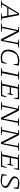

<svg xmlns="http://www.w3.org/2000/svg" viewBox="2417 -3009 574 5500"><g transform="rotate(90 2704.0 -259.0)"><path d="M482 -28Q498 -26 512.5 -22.5Q527 -19 540 -15L538 0H333L336 -17L432 -30L405 -180H169L79 -30Q105 -27 130 -23.5Q155 -20 181 -15L180 0H-26L-22 -17L37 -31L334 -518H389ZM189 -213H399L350 -482Z M1089 -518H1323L1321 -503Q1297 -498 1276 -493.5Q1255 -489 1223 -487L1125 0H1076L844 -456L759 -32L864 -17L860 0H618L621 -15Q646 -21 670.5 -25.5Q695 -30 718 -32L816 -486L717 -502L721 -518H869L1103 -58L1181 -486L1085 -502Z M1614 7Q1500 7 1437.5 -48Q1375 -103 1375 -205Q1375 -300 1415.5 -372Q1456 -444 1528 -485Q1600 -526 1694 -526Q1721 -526 1757 -521.5Q1793 -517 1834 -508L1811 -358H1795L1782 -476Q1737 -486 1693 -486Q1612 -486 1525 -449Q1476 -398 1450 -332.5Q1424 -267 1424 -201Q1424 -119 1473.5 -75Q1523 -31 1614 -31Q1657 -31 1714 -44L1765 -164H1781L1757 -14Q1703 -3 1672 2Q1641 7 1614 7Z M1894 0 1897 -15Q1924 -21 1948.5 -25.5Q1973 -30 1996 -32L2094 -486L1995 -502L1998 -518H2240L2237 -503Q2206 -497 2185 -493Q2164 -489 2139 -487L2048 -32L2140 -17L2137 0Z M2251 0 2254 -15Q2280 -21 2305 -25.5Q2330 -30 2353 -32L2451 -486L2352 -502L2355 -518H2803L2772 -366H2758L2754 -483H2494L2455 -285H2632L2670 -355H2684L2649 -181H2635L2625 -251H2448L2405 -35H2672L2727 -169H2741L2708 0Z M3339 -518H3573L3571 -503Q3547 -498 3526 -493.5Q3505 -489 3473 -487L3375 0H3326L3094 -456L3009 -32L3114 -17L3110 0H2868L2871 -15Q2896 -21 2920.5 -25.5Q2945 -30 2968 -32L3066 -486L2967 -502L2971 -518H3119L3353 -58L3431 -486L3335 -502Z M4043 -518H4277L4275 -503Q4251 -498 4230 -493.5Q4209 -489 4177 -487L4079 0H4030L3798 -456L3713 -32L3818 -17L3814 0H3572L3575 -15Q3600 -21 3624.5 -25.5Q3649 -30 3672 -32L3770 -486L3671 -502L3675 -518H3823L4057 -58L4135 -486L4039 -502Z M4274 0 4277 -15Q4303 -21 4328 -25.5Q4353 -30 4376 -32L4474 -486L4375 -502L4378 -518H4826L4795 -366H4781L4777 -483H4517L4478 -285H4655L4693 -355H4707L4672 -181H4658L4648 -251H4471L4428 -35H4695L4750 -169H4764L4731 0Z M5328 -357 5322 -473Q5245 -488 5169 -488Q5155 -488 5141 -487.5Q5127 -487 5115 -486Q5087 -472 5071 -450Q5055 -428 5055 -403Q5055 -374 5075 -351.5Q5095 -329 5127 -310.5Q5159 -292 5195 -273.5Q5231 -255 5263 -234.5Q5295 -214 5315.5 -188.5Q5336 -163 5336 -129Q5336 -89 5309 -58Q5282 -27 5234.5 -9.5Q5187 8 5124 8Q5041 8 4937 -24L4964 -173H4980L4986 -49Q5067 -28 5161 -28Q5190 -28 5217 -30Q5249 -46 5268 -69.5Q5287 -93 5287 -118Q5287 -145 5266.5 -166Q5246 -187 5214 -205.5Q5182 -224 5146.5 -242Q5111 -260 5079 -281Q5047 -302 5027 -328.5Q5007 -355 5007 -390Q5007 -430 5033 -461Q5059 -492 5105 -509Q5151 -526 5212 -526Q5251 -526 5291.5 -519Q5332 -512 5372 -499L5344 -357Z"/></g></svg>

Font: Piazzolla SC ExtraLight
Style: Italic
Weight: 200
Italic angle: -11.3°
Designer: Juan Pablo del Peral
Foundry: Huerta Tipografica
Version: Version 1.330